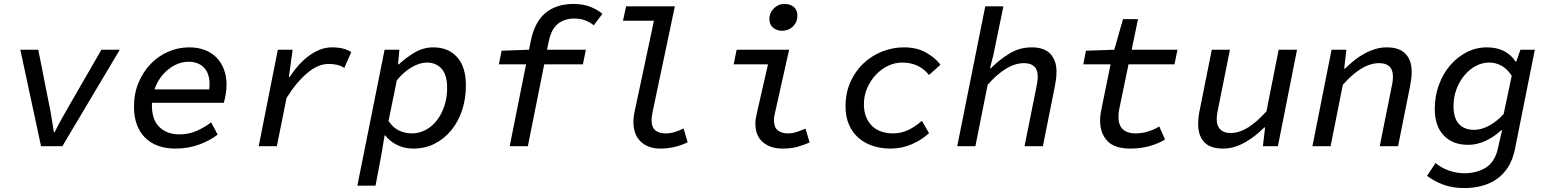

<svg xmlns="http://www.w3.org/2000/svg" viewBox="-20 -741 7840 973"><path d="M188 0 83 -489H174L228 -216Q236 -180 241.5 -143Q247 -106 253 -71H257Q274 -106 294.5 -142.5Q315 -179 337 -217L494 -489H587L296 0Z M869 12Q822 12 783 -1.5Q744 -15 716.5 -42Q689 -69 674 -108.5Q659 -148 659 -201Q659 -267 682 -322Q705 -377 743.5 -417Q782 -457 832.5 -479Q883 -501 939 -501Q984 -501 1019.5 -487Q1055 -473 1079 -447.5Q1103 -422 1115.5 -387.5Q1128 -353 1128 -312Q1128 -285 1123 -258Q1118 -231 1114 -220H750V-205Q750 -133 788.5 -96.5Q827 -60 889 -60Q936 -60 976 -77.5Q1016 -95 1050 -121L1083 -59Q1045 -29 989.5 -8.5Q934 12 869 12ZM935 -428Q909 -428 883.5 -418.5Q858 -409 835 -391Q812 -373 793 -347Q774 -321 763 -288H1040Q1041 -295 1041.5 -301.5Q1042 -308 1042 -315Q1042 -369 1013.5 -398.5Q985 -428 935 -428Z M1291 0 1388 -489H1463L1444 -351H1448Q1468 -382 1492.5 -409.5Q1517 -437 1544.5 -457.5Q1572 -478 1601.5 -489.5Q1631 -501 1662 -501Q1725 -501 1760 -477L1725 -397Q1707 -408 1688 -412.5Q1669 -417 1645 -417Q1591 -417 1535.5 -369.5Q1480 -322 1432 -244L1383 0Z M1791 200 1929 -489H2004L1997 -415H2001Q2039 -450 2082.5 -475.5Q2126 -501 2176 -501Q2252 -501 2296.5 -451.5Q2341 -402 2341 -308Q2341 -241 2322 -183Q2303 -125 2267.5 -81.5Q2232 -38 2183 -13Q2134 12 2074 12Q2029 12 1992 -6.5Q1955 -25 1932 -55H1929L1912 47L1883 200ZM2067 -65Q2105 -65 2138 -83Q2171 -101 2195 -132.5Q2219 -164 2232.5 -205.5Q2246 -247 2246 -295Q2246 -361 2218 -392.5Q2190 -424 2143 -424Q2108 -424 2067.5 -401Q2027 -378 1991 -334L1949 -128Q1972 -93 2003 -79Q2034 -65 2067 -65Z M2563 0 2646 -415H2508L2522 -484L2661 -489L2670 -534Q2690 -631 2745 -676Q2800 -721 2887 -721Q2935 -721 2971.5 -706.5Q3008 -692 3033 -671L2989 -613Q2967 -630 2943.5 -638.5Q2920 -647 2890 -647Q2841 -647 2807.5 -620.5Q2774 -594 2761 -532L2752 -489H2949L2934 -415H2738L2655 0Z M3325 12Q3265 12 3227.5 -23Q3190 -58 3190 -124Q3190 -151 3197 -180L3294 -636H3137L3153 -709H3400L3287 -173Q3282 -151 3282 -131Q3282 -96 3301 -80.5Q3320 -65 3351 -65Q3375 -65 3396.5 -71Q3418 -77 3444 -90L3465 -20Q3400 12 3325 12Z M3946 12Q3884 12 3846 -20.5Q3808 -53 3808 -115Q3808 -138 3816 -170L3872 -415H3698L3713 -489H3979L3906 -163Q3904 -155 3903 -147.5Q3902 -140 3902 -133Q3902 -96 3921.5 -80.5Q3941 -65 3973 -65Q3995 -65 4015.5 -71.5Q4036 -78 4062 -89L4083 -19Q4051 -5 4019.5 3.5Q3988 12 3946 12ZM3944 -585Q3917 -585 3898 -600.5Q3879 -616 3879 -645Q3879 -676 3901.5 -698.5Q3924 -721 3956 -721Q3985 -721 4003 -705.5Q4021 -690 4021 -661Q4021 -629 3998.5 -607Q3976 -585 3944 -585Z M4493 12Q4445 12 4403.5 -1.5Q4362 -15 4331 -42Q4300 -69 4282.5 -109Q4265 -149 4265 -203Q4265 -270 4289.5 -325Q4314 -380 4355 -419Q4396 -458 4449.5 -479.5Q4503 -501 4561 -501Q4626 -501 4673 -474.5Q4720 -448 4746 -413L4688 -361Q4662 -393 4628.5 -408.5Q4595 -424 4551 -424Q4515 -424 4480.5 -407.5Q4446 -391 4419 -362.5Q4392 -334 4375 -295.5Q4358 -257 4358 -213Q4358 -175 4369.5 -147.5Q4381 -120 4400.5 -101.5Q4420 -83 4447 -74Q4474 -65 4505 -65Q4547 -65 4583.5 -82.5Q4620 -100 4652 -129L4688 -66Q4650 -31 4599.5 -9.5Q4549 12 4493 12Z M4831 0 4973 -709H5065L5014 -462L4997 -395H5001Q5044 -438 5095.5 -469.5Q5147 -501 5208 -501Q5272 -501 5303 -468Q5334 -435 5334 -378Q5334 -358 5331.5 -339Q5329 -320 5325 -300L5265 0H5172L5230 -289Q5234 -307 5236.5 -322.5Q5239 -338 5239 -353Q5239 -421 5169 -421Q5124 -421 5077.5 -392.5Q5031 -364 4985 -311L4923 0Z M5708 12Q5628 12 5591.5 -27Q5555 -66 5555 -130Q5555 -146 5557 -161Q5559 -176 5563 -194L5608 -415H5470L5483 -484L5627 -489L5671 -644H5747L5715 -489H5947L5932 -415H5699L5653 -193Q5650 -179 5649 -169.5Q5648 -160 5648 -150Q5648 -105 5671 -85Q5694 -65 5733 -65Q5768 -65 5799 -75Q5830 -85 5855 -100L5884 -34Q5852 -14 5806.5 -1Q5761 12 5708 12Z M6178 12Q6113 12 6082.5 -21Q6052 -54 6052 -111Q6052 -150 6061 -189L6121 -489H6213L6155 -200Q6151 -182 6148.5 -166.5Q6146 -151 6146 -136Q6146 -103 6164 -85Q6182 -67 6216 -67Q6261 -67 6306.5 -96Q6352 -125 6398 -177L6460 -489H6553L6456 0H6380L6391 -95H6387Q6366 -74 6342 -55Q6318 -36 6292 -21Q6266 -6 6237.5 3Q6209 12 6178 12Z M6631 0 6728 -489H6803L6792 -393H6796Q6817 -414 6841 -433.5Q6865 -453 6892 -468Q6919 -483 6948 -492Q6977 -501 7008 -501Q7072 -501 7103 -468Q7134 -435 7134 -378Q7134 -358 7131.5 -339Q7129 -320 7125 -300L7065 0H6972L7030 -289Q7034 -307 7036.5 -322.5Q7039 -338 7039 -353Q7039 -421 6969 -421Q6924 -421 6877.5 -392.5Q6831 -364 6785 -311L6723 0Z M7402 212Q7340 212 7293.5 194.5Q7247 177 7212 150L7255 85Q7284 110 7323 123.5Q7362 137 7402 137Q7462 137 7508 109.5Q7554 82 7570 15L7592 -81H7588Q7554 -49 7510 -28Q7466 -7 7420 -7Q7342 -7 7296.5 -54.5Q7251 -102 7251 -190Q7251 -254 7272 -311Q7293 -368 7329 -410Q7365 -452 7413 -476.5Q7461 -501 7515 -501Q7566 -501 7603 -481.5Q7640 -462 7660 -429H7664L7685 -489H7758L7657 16Q7646 69 7622.5 106Q7599 143 7565 166.5Q7531 190 7489.5 201Q7448 212 7402 212ZM7450 -83Q7487 -83 7526 -104Q7565 -125 7600 -163L7641 -357Q7618 -392 7589 -408Q7560 -424 7527 -424Q7491 -424 7458.5 -406.5Q7426 -389 7401 -359Q7376 -329 7361 -289Q7346 -249 7346 -204Q7346 -142 7373.5 -112.5Q7401 -83 7450 -83Z"/></svg>

Font: Source Code Pro Medium
Style: Italic
Weight: 500
Italic angle: -11°
Monospace: yes
Designer: Paul D. Hunt, Teo Tuominen
Foundry: Adobe Systems Incorporated
Version: Version 1.050;PS 1.000;hotconv 16.6.51;makeotf.lib2.5.65220